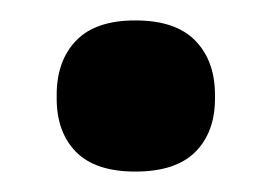

<svg xmlns="http://www.w3.org/2000/svg" viewBox="-20 -357 266 188"><path d="M112.5 -189Q73.5 -189 54.5 -208.2Q35.5 -227.5 35.5 -260.5V-264Q35.5 -297.5 54.5 -317.2Q73.5 -337 112.5 -337Q152 -337 171.2 -317.2Q190.5 -297.5 190.5 -264V-260.5Q190.5 -227.5 171.2 -208.2Q152 -189 112.5 -189Z"/></svg>

Font: Anek Devanagari
Style: Bold
Weight: 700
Designer: Kailash Malviya (Devanagari) & Yesha Goshar (Latin)
Foundry: Ek Type
Version: Version 1.003